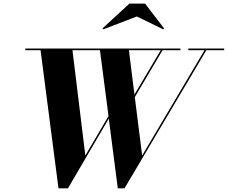

<svg xmlns="http://www.w3.org/2000/svg" viewBox="-20 -1014 1239 1044"><path d="M724 -924.5 867.5 -854.5 872 -859.5 769 -994.5H684L537 -859.5L542 -854.5ZM753 -168.5 713 -486 864 -741H961V-750H117.5V-741H200.5L298 10H349.5L571.5 -369L620.5 10H657L1102 -741H1199V-750H1004V-741H1092ZM444 -168.5 374 -741H523.5L570 -383ZM681 -741H854L711 -500Z"/></svg>

Font: Bodoni* 24pt
Style: Bold Italic
Weight: 700
Italic angle: -13°
Version: Version 2.3